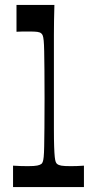

<svg xmlns="http://www.w3.org/2000/svg" viewBox="-20 -760 380 780"><path d="M33 0V-87Q49 -86 63.5 -85.5Q78 -85 93 -85Q120 -85 131.5 -87.5Q143 -90 148 -94Q151 -96 153.5 -102Q156 -108 157.5 -122.5Q159 -137 159.5 -165.5Q160 -194 160.5 -241Q161 -288 161 -360Q161 -430 160.5 -477Q160 -524 159.5 -552Q159 -580 157.5 -595Q156 -610 153.5 -616Q151 -622 148 -624Q143 -629 132 -630.5Q121 -632 98 -632Q85 -632 73 -632Q61 -632 47 -631V-740H201Q200 -705 199.5 -676Q199 -647 199 -618.5Q199 -590 199 -554Q199 -518 199 -469Q199 -420 199 -351Q199 -282 199 -236.5Q199 -191 200 -163.5Q201 -136 202.5 -122Q204 -108 206.5 -102Q209 -96 212 -94Q218 -89 229.5 -87Q241 -85 268 -85Q281 -85 293.5 -85.5Q306 -86 321 -87V0Z"/></svg>

Font: Ojuju SemiBold
Style: Regular
Weight: 600
Designer: Chisaokwu Joboson, Mirko Velimirovic
Foundry: Udi Foundry
Version: Version 1.000